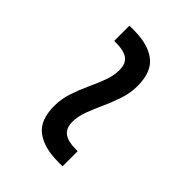

<svg xmlns="http://www.w3.org/2000/svg" viewBox="-2 -574 543 543"><g transform="rotate(-45 270.0 -302.0)"><path d="M373.5 -239.5Q345 -239.5 318 -248.5Q291 -257.5 265.8 -269Q240.5 -280.5 216.8 -289.5Q193 -298.5 171.5 -298.5Q145.5 -298.5 134.2 -282.8Q123 -267 123 -237.5V-229H62.5V-246.5Q62.5 -303 86.2 -334.8Q110 -366.5 166.5 -366.5Q195 -366.5 221.8 -357.5Q248.5 -348.5 274 -336.8Q299.5 -325 323 -316.2Q346.5 -307.5 368.5 -307.5Q395 -307.5 405.8 -323Q416.5 -338.5 416.5 -368V-376.5H477.5V-359Q477.5 -302 453.5 -270.8Q429.5 -239.5 373.5 -239.5Z"/></g></svg>

Font: Anek Gujarati
Style: Regular
Weight: 400
Designer: Mrunmayee Ghaisas (Gujarati), Yesha Goshar (Latin)
Foundry: Ek Type
Version: Version 1.003